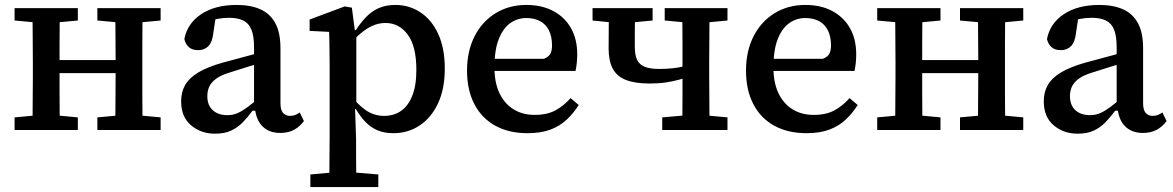

<svg xmlns="http://www.w3.org/2000/svg" viewBox="-20 -526 4747 777"><path d="M111 0Q112 -30 112 -67.5Q112 -105 112.5 -144Q113 -183 113 -218V-275Q113 -310 112.5 -349Q112 -388 112 -426Q112 -464 111 -493H222Q222 -464 221.5 -426Q221 -388 221 -349Q221 -310 221 -275V-238Q221 -194 221 -150.5Q221 -107 221.5 -68.5Q222 -30 222 0ZM446 0Q447 -31 447 -69Q447 -107 447.5 -150.5Q448 -194 448 -238V-275Q448 -310 447.5 -349Q447 -388 447 -426Q447 -464 446 -493H557Q557 -464 556.5 -426Q556 -388 556 -349Q556 -310 556 -275V-218Q556 -183 556 -144Q556 -105 556.5 -67.5Q557 -30 557 0ZM39 0V-51L148 -61H188L295 -51V0ZM39 -443V-493H295V-443L188 -433H148ZM374 0V-51L483 -61H523L630 -51V0ZM374 -443V-493H630V-443L523 -433H483ZM187 -230V-283H481V-230Z M850 15Q793 15 753 -19Q713 -53 713 -116Q713 -153 729 -181.5Q745 -210 782 -232.5Q819 -255 883 -273Q911 -281 939 -288Q967 -295 994.5 -303Q1022 -311 1050 -318V-276Q1015 -266 980.5 -255Q946 -244 911 -233Q874 -222 854 -207Q834 -192 826.5 -174.5Q819 -157 819 -137Q819 -100 841 -80Q863 -60 900 -60Q923 -60 942 -68.5Q961 -77 982.5 -93Q1004 -109 1033 -134L1039 -78H1002Q983 -52 962.5 -31Q942 -10 915.5 2.5Q889 15 850 15ZM1114 12Q1068 12 1041 -16Q1014 -44 1011 -97L1008 -99V-335Q1008 -380 997.5 -406Q987 -432 964.5 -443Q942 -454 907 -454Q883 -454 860 -449.5Q837 -445 813 -435L856 -477L843 -390Q839 -355 823 -339Q807 -323 782 -323Q757 -323 743.5 -336Q730 -349 726 -368Q738 -431 794 -468.5Q850 -506 938 -506Q994 -506 1033.5 -488.5Q1073 -471 1094 -432.5Q1115 -394 1115 -330V-108Q1115 -81 1125.5 -69Q1136 -57 1154 -57Q1166 -57 1175.5 -61Q1185 -65 1193 -71L1210 -36Q1194 -14 1170.5 -1Q1147 12 1114 12Z M1236 231V180L1347 170H1390L1511 180V231ZM1312 231Q1313 196 1313 162.5Q1313 129 1313.5 95.5Q1314 62 1314 29V-268Q1314 -294 1313.5 -315Q1313 -336 1313 -356Q1313 -376 1312 -397L1233 -401V-447L1375 -500L1404 -495L1416 -403L1422 -400V-87L1417 -84L1421 36Q1421 67 1421 99.5Q1421 132 1421.5 164.5Q1422 197 1422 231ZM1572 13Q1535 13 1508 1.5Q1481 -10 1459.5 -32Q1438 -54 1420 -85H1381L1386 -155Q1423 -107 1457.5 -82Q1492 -57 1535 -57Q1573 -57 1602 -76.5Q1631 -96 1648 -137.5Q1665 -179 1665 -243Q1665 -339 1630 -386Q1595 -433 1540 -433Q1513 -433 1488 -422Q1463 -411 1438 -389.5Q1413 -368 1384 -336L1380 -404H1420Q1440 -435 1462.5 -458Q1485 -481 1513.5 -493.5Q1542 -506 1580 -506Q1636 -506 1681.5 -476Q1727 -446 1753.5 -388.5Q1780 -331 1780 -248Q1780 -166 1752.5 -107.5Q1725 -49 1678 -18Q1631 13 1572 13Z M2115 13Q2039 13 1984 -17.5Q1929 -48 1899.5 -105Q1870 -162 1870 -240Q1870 -319 1900.5 -379Q1931 -439 1985.5 -472.5Q2040 -506 2110 -506Q2173 -506 2219 -481.5Q2265 -457 2290.5 -412.5Q2316 -368 2316 -306Q2316 -287 2314 -269.5Q2312 -252 2309 -239H1935V-288H2181Q2201 -296 2207.5 -309Q2214 -322 2214 -341Q2214 -378 2201.5 -403Q2189 -428 2165.5 -440.5Q2142 -453 2110 -453Q2074 -453 2045 -432.5Q2016 -412 1998.5 -368Q1981 -324 1981 -253Q1981 -191 2001.5 -148.5Q2022 -106 2058.5 -83.5Q2095 -61 2144 -61Q2194 -61 2228 -79.5Q2262 -98 2289 -129L2322 -101Q2301 -68 2273.5 -42Q2246 -16 2207.5 -1.5Q2169 13 2115 13Z M2609 -188Q2550 -188 2513 -202.5Q2476 -217 2459.5 -248.5Q2443 -280 2443 -330Q2443 -371 2443.5 -411.5Q2444 -452 2444 -493H2550Q2550 -469 2549.5 -444Q2549 -419 2549 -392.5Q2549 -366 2549 -336Q2549 -303 2558.5 -283.5Q2568 -264 2589.5 -255.5Q2611 -247 2647 -247Q2677 -247 2700.5 -249.5Q2724 -252 2742.5 -256.5Q2761 -261 2777 -268V-220Q2755 -211 2730 -204Q2705 -197 2675.5 -192.5Q2646 -188 2609 -188ZM2741 0Q2741 -30 2741.5 -67.5Q2742 -105 2742 -144Q2742 -183 2742 -218V-275Q2742 -310 2742 -349Q2742 -388 2741.5 -426Q2741 -464 2741 -493H2852Q2851 -464 2851 -426Q2851 -388 2850.5 -349Q2850 -310 2850 -275V-218Q2850 -183 2850.5 -144Q2851 -105 2851 -67.5Q2851 -30 2852 0ZM2378 -443V-493H2621V-443L2515 -433H2477ZM2660 0V-51L2775 -61H2815L2924 -51V0ZM2670 -443V-493H2924V-443L2818 -433H2778Z M3244 13Q3168 13 3113 -17.5Q3058 -48 3028.5 -105Q2999 -162 2999 -240Q2999 -319 3029.5 -379Q3060 -439 3114.5 -472.5Q3169 -506 3239 -506Q3302 -506 3348 -481.5Q3394 -457 3419.5 -412.5Q3445 -368 3445 -306Q3445 -287 3443 -269.5Q3441 -252 3438 -239H3064V-288H3310Q3330 -296 3336.5 -309Q3343 -322 3343 -341Q3343 -378 3330.5 -403Q3318 -428 3294.5 -440.5Q3271 -453 3239 -453Q3203 -453 3174 -432.5Q3145 -412 3127.5 -368Q3110 -324 3110 -253Q3110 -191 3130.5 -148.5Q3151 -106 3187.5 -83.5Q3224 -61 3273 -61Q3323 -61 3357 -79.5Q3391 -98 3418 -129L3451 -101Q3430 -68 3402.5 -42Q3375 -16 3336.5 -1.5Q3298 13 3244 13Z M3602 0Q3603 -30 3603 -67.5Q3603 -105 3603.5 -144Q3604 -183 3604 -218V-275Q3604 -310 3603.5 -349Q3603 -388 3603 -426Q3603 -464 3602 -493H3713Q3713 -464 3712.5 -426Q3712 -388 3712 -349Q3712 -310 3712 -275V-238Q3712 -194 3712 -150.5Q3712 -107 3712.5 -68.5Q3713 -30 3713 0ZM3937 0Q3938 -31 3938 -69Q3938 -107 3938.5 -150.5Q3939 -194 3939 -238V-275Q3939 -310 3938.5 -349Q3938 -388 3938 -426Q3938 -464 3937 -493H4048Q4048 -464 4047.5 -426Q4047 -388 4047 -349Q4047 -310 4047 -275V-218Q4047 -183 4047 -144Q4047 -105 4047.5 -67.5Q4048 -30 4048 0ZM3530 0V-51L3639 -61H3679L3786 -51V0ZM3530 -443V-493H3786V-443L3679 -433H3639ZM3865 0V-51L3974 -61H4014L4121 -51V0ZM3865 -443V-493H4121V-443L4014 -433H3974ZM3678 -230V-283H3972V-230Z M4341 15Q4284 15 4244 -19Q4204 -53 4204 -116Q4204 -153 4220 -181.5Q4236 -210 4273 -232.5Q4310 -255 4374 -273Q4402 -281 4430 -288Q4458 -295 4485.5 -303Q4513 -311 4541 -318V-276Q4506 -266 4471.5 -255Q4437 -244 4402 -233Q4365 -222 4345 -207Q4325 -192 4317.5 -174.5Q4310 -157 4310 -137Q4310 -100 4332 -80Q4354 -60 4391 -60Q4414 -60 4433 -68.5Q4452 -77 4473.5 -93Q4495 -109 4524 -134L4530 -78H4493Q4474 -52 4453.5 -31Q4433 -10 4406.5 2.5Q4380 15 4341 15ZM4605 12Q4559 12 4532 -16Q4505 -44 4502 -97L4499 -99V-335Q4499 -380 4488.5 -406Q4478 -432 4455.5 -443Q4433 -454 4398 -454Q4374 -454 4351 -449.5Q4328 -445 4304 -435L4347 -477L4334 -390Q4330 -355 4314 -339Q4298 -323 4273 -323Q4248 -323 4234.5 -336Q4221 -349 4217 -368Q4229 -431 4285 -468.5Q4341 -506 4429 -506Q4485 -506 4524.5 -488.5Q4564 -471 4585 -432.5Q4606 -394 4606 -330V-108Q4606 -81 4616.5 -69Q4627 -57 4645 -57Q4657 -57 4666.5 -61Q4676 -65 4684 -71L4701 -36Q4685 -14 4661.5 -1Q4638 12 4605 12Z"/></svg>

Font: Source Serif 4 Medium
Style: Regular
Weight: 500
Designer: Frank Grießhammer
Foundry: Adobe Systems Incorporated
Version: Version 4.004;hotconv 1.0.116;makeotfexe 2.5.65601